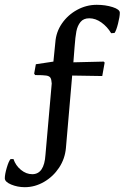

<svg xmlns="http://www.w3.org/2000/svg" viewBox="-74 -618 518 798"><path d="M72 -306 68 -312 75 -351 148 -362 156 -442Q159 -485 183.5 -520.5Q208 -556 246.5 -577Q285 -598 328 -598Q364 -598 394 -588.5Q424 -579 424 -565Q424 -549 416.5 -519.5Q409 -490 402 -481L388 -480Q372 -507 347.5 -524.5Q323 -542 297 -542Q273 -542 260.5 -526.5Q248 -511 243.5 -488Q239 -465 236 -423L231 -359L357 -362L361 -358L351 -302L226 -304L200 -3Q196 42 171.5 79Q147 116 109 138Q71 160 29 160Q-1 160 -27.5 149Q-54 138 -54 123Q-54 107 -46 79.5Q-38 52 -30 43H-18Q-9 70 13 88Q35 106 60 106Q110 106 115 25L141 -271Q140 -288 135.5 -295Q131 -302 118 -304Q105 -306 72 -306Z"/></svg>

Font: Alegreya SC Medium
Style: Italic
Weight: 500
Italic angle: -7°
Designer: Juan Pablo del Peral
Foundry: Huerta Tipografica
Version: Version 2.007; ttfautohint (v1.6)